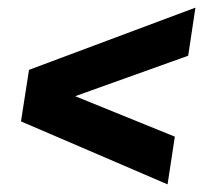

<svg xmlns="http://www.w3.org/2000/svg" viewBox="-20 -559 532 503"><path d="M419 -76 35 -241 56 -376 492 -539 473 -413 177 -307 438 -201Z"/></svg>

Font: Georama ExtraCondensed Thin
Style: Bold Italic
Weight: 700
Italic angle: -9°
Version: Version 1.001